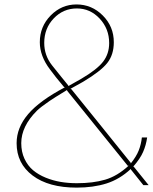

<svg xmlns="http://www.w3.org/2000/svg" viewBox="-20 -838 693 869"><path d="M562 -87.9H558.1L283.2 -428.2L284.2 -431.2Q223.1 -394 204.1 -380.9Q164.1 -353.5 147 -336.9Q76.2 -266.1 76.2 -189.9Q76.2 -150.9 90.8 -119.4Q105.5 -87.9 129.6 -67.6Q153.8 -47.4 186.8 -33.9Q219.7 -20.5 254.9 -14.6Q290 -8.8 328.1 -8.8Q400.9 -8.8 455.6 -24.7Q510.3 -40.5 562 -87.9ZM474.1 -643.1Q474.1 -707.5 431.2 -753.7Q388.2 -799.8 328.1 -799.8Q266.1 -799.8 223.1 -754.6Q180.2 -709.5 180.2 -644Q180.2 -586.9 215.8 -542Q224.6 -530.3 256.1 -491.7Q287.6 -453.1 289.1 -451.2V-448.2Q298.8 -453.6 319.3 -465.3Q339.8 -477.1 347.2 -481Q419.4 -523.4 446.8 -559.1Q474.1 -594.7 474.1 -643.1ZM585.9 -83 652.8 0H628.9L573.2 -69.8L571.8 -73.2Q521.5 -26.4 461.9 -7.6Q402.3 11.2 327.1 11.2Q200.2 11.2 127.7 -43.5Q55.2 -98.1 55.2 -189.9Q55.2 -260.3 107.4 -321.5Q159.7 -382.8 273.9 -442.9L270 -443.8Q229.5 -491.7 206.1 -523.9Q160.2 -584.5 160.2 -647Q160.2 -717.8 209.2 -767.8Q258.3 -817.9 326.2 -817.9Q395.5 -817.9 445.3 -767.8Q495.1 -717.8 495.1 -647Q495.1 -590.3 465.6 -553Q436 -515.6 356 -467.8L298.8 -436L303.2 -434.1Q309.1 -426.8 428.2 -279.5Q547.4 -132.3 571.8 -101.1V-98.1Q597.2 -129.9 607.9 -157.2Q618.7 -184.6 622.1 -215.8H646Q641.1 -180.7 627.4 -149.7Q613.8 -118.7 583 -84Z"/></svg>

Font: Sinkin Sans 100 Thin
Style: Regular
Weight: 100
Designer: Keith Bates
Foundry: K-Type
Version: Sinkin Sans (version 1.0)  by Keith Bates   •   © 2014   www